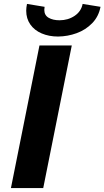

<svg xmlns="http://www.w3.org/2000/svg" viewBox="-20 -949 527 969"><path d="M179.2 -719.7H342.3L198.2 0H35.2ZM112.3 -895Q112.3 -909.7 116.2 -929.2L205.1 -914.6Q203.6 -906.7 203.6 -899.4Q203.6 -872.1 225.3 -859.4Q247.1 -846.7 280.3 -846.7Q323.2 -846.7 356.4 -868.9Q389.6 -891.1 397 -929.2L487.3 -914.6Q478 -865.7 445.3 -832Q412.6 -798.3 367.2 -781.7Q321.8 -765.1 272.9 -764.6Q227.1 -764.6 190.4 -780.3Q153.8 -795.9 133.1 -825.4Q112.3 -855 112.3 -895Z"/></svg>

Font: Reddit Sans Chocolate ExBold
Style: Italic
Weight: 800
Italic angle: -11.25°
Designer: Stephen Hutchings
Version: Version 1.013